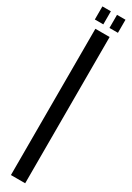

<svg xmlns="http://www.w3.org/2000/svg" viewBox="-235 -864 594 864"><g transform="rotate(30 62.0 -431.5)"><path d="M2 -795V-863H46V-795ZM78 -795V-863H122V-795ZM25 0V-760H99V0Z"/></g></svg>

Font: Commune Nuit Debout
Style: Regular
Weight: 400
Designer: Sébastien Marchal
Foundry: Sébastien Marchal
Version: Version 1.003;PS 1.3;hotconv 1.0.88;makeotf.lib2.5.647800